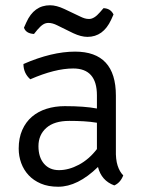

<svg xmlns="http://www.w3.org/2000/svg" viewBox="-20 -697 544 729"><path d="M448 -31Q437 -3 414 7Q365 -11 352 -63Q275 12 201 12Q163 12 135 0Q107 -12 88.5 -32Q70 -52 60.5 -78Q51 -104 51 -133Q51 -173 64.5 -203.5Q78 -234 101.5 -254Q125 -274 157 -284Q189 -294 226 -294Q301 -294 348 -285V-335Q348 -437 258 -437Q189 -437 95 -396Q69 -419 69 -454Q177 -501 265 -501Q420 -501 420 -334V-128Q419 -92 426.5 -68.5Q434 -45 448 -31ZM348 -131V-231Q324 -235 298 -236.5Q272 -238 243 -238Q186 -238 156 -211.5Q126 -185 126 -142Q126 -100 147 -75.5Q168 -51 204 -51Q241 -51 279.5 -71.5Q318 -92 348 -131ZM258 -571 197 -601Q179 -610 164 -610Q153 -610 143.5 -604Q134 -598 122 -584L109 -568Q78 -570 71 -592L80 -612Q109 -677 170 -677Q194 -677 224 -663L285 -634Q293 -630 301 -627.5Q309 -625 317 -625Q337 -624 360 -651L373 -666Q400 -665 411 -642L402 -622Q372 -557 312 -557Q288 -557 258 -571Z"/></svg>

Font: Signika
Style: Light
Weight: 300
Designer: Anna Giedrys
Foundry: Anna Giedrys
Version: Version 1.001